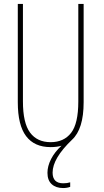

<svg xmlns="http://www.w3.org/2000/svg" viewBox="-20 -734 526 971"><path d="M403 -714V-217Q403 -81 344 -27Q246 67 246 139Q246 193 300 193Q320 193 335 188V211Q319 217 299 217Q263 217 241.5 197.5Q220 178 220 140Q220 106 238.5 70Q257 34 291 3Q267 10 236 10Q154 10 112 -45.5Q70 -101 70 -217V-714H96V-221Q96 -112 132 -63.5Q168 -15 236 -15Q303 -15 339.5 -62Q376 -109 376 -221V-714Z"/></svg>

Font: Noto Sans Display Thin Cond
Style: Regular
Weight: 250
Width: 3
Designer: Monotype Design team
Foundry: Monotype Imaging Inc.
Version: Version 1.000